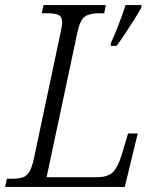

<svg xmlns="http://www.w3.org/2000/svg" viewBox="-38 -734 619 754"><path d="M398 -566Q412 -597 428 -638Q444 -679 455 -714H518L517 -704Q506 -684 488.5 -656Q471 -628 452.5 -600.5Q434 -573 420 -554H396ZM-18 0 -11 -32H7Q32 -32 48.5 -36.5Q65 -41 75.5 -56.5Q86 -72 94 -106L199 -602Q202 -616 204 -627.5Q206 -639 206 -646Q206 -669 191.5 -675.5Q177 -682 147 -682H126L133 -714H378L371 -682H351Q315 -682 296 -669.5Q277 -657 266 -607L145 -38H341Q387 -38 406.5 -59Q426 -80 440 -126L465 -210H503L452 0Z"/></svg>

Font: Noto Serif SemiCondensed Light
Style: Italic
Weight: 300
Width: 4
Italic angle: -12°
Designer: Monotype Design Team
Foundry: Monotype Imaging Inc.
Version: Version 2.013; ttfautohint (v1.8.4.7-5d5b)